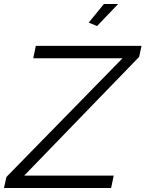

<svg xmlns="http://www.w3.org/2000/svg" viewBox="-56 -939 727 959"><path d="M-24 -55 556 -648H110L123 -710H651L639 -655L65 -62H512L499 0H-36ZM429 -809 387 -826 463 -919H534Z"/></svg>

Font: Raleway
Style: Italic
Weight: 400
Italic angle: -12°
Designer: Matt McInerney, Pablo Impallari, Rodrigo Fuenzalida
Foundry: Matt McInerney, Pablo Impallari, Rodrigo Fuenzalida
Version: Version 4.026